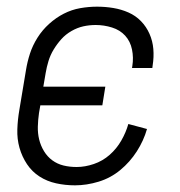

<svg xmlns="http://www.w3.org/2000/svg" viewBox="-20 -548 540 576"><path d="M205 8Q176 8 148.5 2Q121 -4 98.5 -18.5Q76 -33 61 -55.5Q46 -78 38.5 -104.5Q31 -131 32 -160Q33 -189 38 -218L58 -338Q62 -363 70 -387.5Q78 -412 92.5 -435Q107 -458 127.5 -476.5Q148 -495 171.5 -507Q195 -519 220.5 -523.5Q246 -528 271 -528Q296 -528 320 -524Q344 -520 365.5 -510.5Q387 -501 403 -484.5Q419 -468 428.5 -446.5Q438 -425 440 -401Q442 -377 438 -352L437 -344H376L377 -350Q381 -375 376 -399.5Q371 -424 355.5 -441Q340 -458 316 -465.5Q292 -473 267 -473Q248 -473 230 -469Q212 -465 194.5 -455Q177 -445 164 -430.5Q151 -416 141 -399.5Q131 -383 125.5 -365Q120 -347 117 -329L110 -288H296L287 -232H101L97 -209Q94 -188 93.5 -168Q93 -148 97.5 -129.5Q102 -111 112 -94.5Q122 -78 137 -67Q152 -56 170.5 -51.5Q189 -47 210 -47Q235 -47 261.5 -56Q288 -65 309 -83.5Q330 -102 344 -126.5Q358 -151 365 -176L421 -161Q411 -126 390.5 -94Q370 -62 341 -38Q312 -14 276 -3Q240 8 205 8Z"/></svg>

Font: Iosevka Light
Style: Italic
Weight: 300
Italic angle: -9°
Monospace: yes
Designer: Belleve Invis
Foundry: Belleve Invis
Version: Version 32.5.0; ttfautohint (v1.8.4)